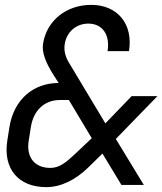

<svg xmlns="http://www.w3.org/2000/svg" viewBox="-20 -760 667 789"><path d="M170 9C229 9 289 -19 345 -74L401 -129L479 0H571L456 -189L627 -365H521L413 -253L263 -503C248 -528 242 -553 246 -579C254 -629 293 -663 343 -663C401 -663 433 -617 422 -550H510C528 -661 463 -740 355 -740C252 -740 172 -675 157 -581C151 -544 169 -501 198 -455L221 -419C116 -419 37 -350 19 -239L10 -182C-8 -67 55 9 170 9ZM187 -70C122 -70 87 -114 98 -182L107 -239C118 -307 163 -349 226 -349H263L357 -192L287 -126C253 -94 225 -70 187 -70Z"/></svg>

Font: JetBrains Mono
Style: Italic
Weight: 400
Italic angle: -9°
Monospace: yes
Designer: Philipp Nurullin, Konstantin Bulenkov
Foundry: JetBrains
Version: Version 2.305